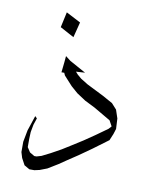

<svg xmlns="http://www.w3.org/2000/svg" viewBox="-68 -541 528 660"><g transform="rotate(10 195.5 -211.0)"><path d="M112.3 -488.3 163.1 -461.9 149.4 -408.2 100.6 -434.6ZM153.3 -326.2 210 -294.9 178.7 -293 186.5 -284.2 200.2 -272.5 225.6 -256.8 256.8 -241.2 284.2 -227.5 319.3 -208 336.9 -188.5 346.7 -159.2 348.6 -123 342.8 -104.5 333 -81.1 280.3 -42 237.3 -11.7 202.1 11.7 174.8 30.3 139.6 51.8 114.3 61.5 96.7 65.4H79.1L60.5 54.7L47.9 31.2L42 11.7V-24.4L49.8 -65.4L67.4 -118.2L74.2 -111.3L66.4 -87.9L61.5 -61.5L60.5 -37.1V-8.8L71.3 7.8L87.9 17.6H95.7L112.3 12.7L141.6 -2L176.8 -21.5L208 -41L245.1 -64.5L282.2 -89.8L323.2 -119.1L332 -128.9L321.3 -148.4L262.7 -182.6L227.5 -200.2L196.3 -220.7L172.9 -241.2L153.3 -262.7L143.6 -273.4L139.6 -282.2H129.9L133.8 -318.4L135.7 -339.8Z"/></g></svg>

Font: LaylaThuluth
Style: Regular
Weight: 400
Version: Version 2.0